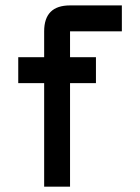

<svg xmlns="http://www.w3.org/2000/svg" viewBox="-20 -704 528 724"><path d="M439.5 -683.6V-585.9H244.1V-488.3H341.8V-390.6H244.1V0H146.5V-390.6H48.8V-488.3H146.5V-585.9Q146.5 -683.6 244.1 -683.6Z"/></svg>

Font: BabelStone Runic Long Branch
Style: Regular
Weight: 400
Designer: Andrew West
Foundry: BabelStone
Version: Version 3.002 March 14, 2022